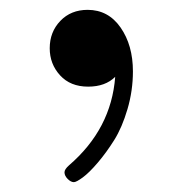

<svg xmlns="http://www.w3.org/2000/svg" viewBox="-20 -176 359 390"><path d="M81 -78Q81 -111 102.5 -133.5Q124 -156 158 -156Q200 -156 225 -120Q250 -84 250 -31Q250 8 239 45.5Q228 83 212 108.5Q196 134 178.5 154.5Q161 175 148 184.5Q135 194 130 194Q124 194 117.5 187.5Q111 181 111 174Q111 168 120 160Q206 86 214 -20Q194 0 159 0Q123 0 102 -23Q81 -46 81 -78Z"/></svg>

Font: CMU Serif
Style: Bold
Weight: 700
Version: Version 0.7.0